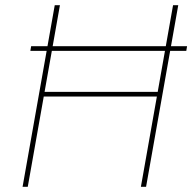

<svg xmlns="http://www.w3.org/2000/svg" viewBox="-20 -720 741 740"><path d="M97 -524 100 -542H701L698 -524ZM523 0 647 -700H667L543 0ZM67 0 191 -700H211L87 0ZM135 -348 138 -366H604L601 -348Z"/></svg>

Font: DM Sans 12pt Thin
Style: Italic
Weight: 250
Italic angle: -10°
Version: Version 4.004;gftools[0.9.30]